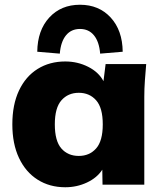

<svg xmlns="http://www.w3.org/2000/svg" viewBox="-20 -778 684 809"><path d="M255 11Q189 11 138.5 -21Q88 -53 60 -112.5Q32 -172 32 -254Q32 -337 60 -396.5Q88 -456 138.5 -487.5Q189 -519 255 -519Q307 -519 351.5 -496.5Q396 -474 416 -436L425 -508H596Q593 -474 590.5 -439Q588 -404 588 -370V0H412L411 -63Q389 -29 346.5 -9Q304 11 255 11ZM312 -121Q357 -121 385 -152.5Q413 -184 413 -254Q413 -324 385 -355.5Q357 -387 312 -387Q267 -387 239 -355.5Q211 -324 211 -254Q211 -184 238.5 -152.5Q266 -121 312 -121ZM232 -552 137 -560Q138 -650 187.5 -704Q237 -758 317 -758Q397 -758 446.5 -704Q496 -650 497 -560L402 -552Q398 -602 376 -629Q354 -656 317 -656Q280 -656 258 -629Q236 -602 232 -552Z"/></svg>

Font: Mulish Black
Style: Regular
Weight: 900
Designer: Vernon Adams
Foundry: Vernon Adams
Version: Version 3.603; ttfautohint (v1.8.3)